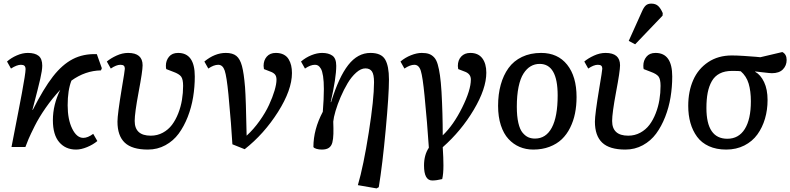

<svg xmlns="http://www.w3.org/2000/svg" viewBox="-20 -817 4393 1067"><path d="M545.9 -438 541 -425.8Q453.6 -424.3 377 -369.1Q356 -315.9 356 -231.9Q356 -153.3 381.1 -102.1Q406.2 -50.8 442.9 -50.8Q467.8 -50.8 498 -73.2L521 -33.2Q497.1 -13.2 463.9 0.5Q430.7 14.2 402.8 14.2Q344.2 14.2 309.1 -26.9Q273.9 -67.9 273.9 -148.9Q273.9 -234.9 314.9 -317.9Q271 -271 233.6 -217.3Q196.3 -163.6 172.9 -116.7Q149.4 -69.8 138.7 -44.7Q127.9 -19.5 121.1 0H43.9Q49.3 -28.3 61.3 -89.8Q73.2 -151.4 82.5 -199Q91.8 -246.6 101.6 -299.1Q111.3 -351.6 116.7 -386.2Q122.1 -420.9 122.1 -432.1Q122.1 -445.3 116 -451.2Q109.9 -457 96.2 -457Q73.7 -457 41 -436L19 -475.1Q41.5 -495.1 73.2 -509Q105 -522.9 134.8 -522.9Q174.3 -522.9 194.6 -506.6Q214.8 -490.2 214.8 -452.1Q214.8 -426.8 203.6 -377.9Q192.4 -329.1 166.5 -230.5Q162.1 -214.8 160.2 -207L162.1 -206.1Q222.2 -324.7 273.9 -391.4Q325.7 -458 384.3 -488.5Q442.9 -519 518.1 -516.1Z M691.9 -522.9Q772.5 -522.9 772.5 -454.1Q772.5 -421.9 750.5 -306.2Q728.5 -188.5 728.5 -145Q728.5 -63 817.9 -63Q854.5 -63 885 -79.6Q915.5 -96.2 936 -123.5Q956.5 -150.9 970.7 -187.3Q984.9 -223.6 991.2 -262Q997.6 -300.3 997.6 -339.8Q997.6 -376.5 986.6 -391.4Q975.6 -406.2 942.9 -418L903.8 -433.1Q901.9 -439.9 901.9 -452.1Q901.9 -480.5 919.2 -501.7Q936.5 -522.9 969.7 -522.9Q1062.5 -522.9 1062.5 -392.1Q1062.5 -333.5 1053.2 -276.9Q1043.9 -220.2 1023.2 -167.2Q1002.4 -114.3 972.9 -74.2Q943.4 -34.2 899.2 -10Q855 14.2 801.8 14.2Q713.9 14.2 673.3 -24.2Q632.8 -62.5 632.8 -141.1Q632.8 -180.7 656.7 -325.2Q673.8 -425.8 673.8 -435.1Q673.8 -446.3 668.2 -451.7Q662.6 -457 648.9 -457Q626.5 -457 595.7 -436L573.7 -475.1Q595.2 -493.2 627.7 -508.1Q660.2 -522.9 691.9 -522.9Z M1271.5 -15.1Q1266.1 -114.3 1249.5 -292Q1239.7 -392.1 1228.8 -424.6Q1217.8 -457 1192.9 -457Q1168 -457 1137.7 -436L1115.7 -475.1Q1173.8 -522.9 1234.9 -522.9Q1272.9 -522.9 1293.5 -506.3Q1314 -489.7 1324.7 -450.2Q1335.4 -410.6 1341.8 -332Q1346.7 -267.6 1350.6 -63Q1389.6 -98.6 1422.6 -145Q1455.6 -191.4 1475.3 -234.4Q1495.1 -277.3 1505.9 -314Q1516.6 -350.6 1516.6 -374Q1516.6 -394 1507.3 -404.1Q1498 -414.1 1480.5 -419.9L1446.8 -433.1Q1444.8 -444.8 1444.8 -451.2Q1444.8 -481.9 1462.6 -502.4Q1480.5 -522.9 1512.7 -522.9Q1538.1 -522.9 1556.2 -513.7Q1574.2 -504.4 1584 -488Q1593.8 -471.7 1598.1 -452.9Q1602.5 -434.1 1602.5 -411.1Q1602.5 -317.4 1524.9 -194.8Q1447.3 -72.3 1339.8 12.2Z M1730 -457Q1705.6 -457 1674.8 -436L1652.8 -475.1Q1679.2 -497.6 1710.7 -510.3Q1742.2 -522.9 1770 -522.9Q1805.7 -522.9 1827.1 -507.8Q1848.6 -492.7 1848.6 -451.2Q1848.6 -383.8 1817.9 -250L1819.8 -249Q1862.8 -388.7 1915.3 -455.8Q1967.8 -522.9 2038.6 -522.9Q2098.6 -522.9 2120.1 -486.8Q2141.6 -450.7 2141.6 -375Q2141.6 -291.5 2123.5 -96.4Q2105.5 98.6 2085 223.1L2072.8 230L1968.8 211.9Q2000 105.5 2029.3 -80.6Q2058.6 -266.6 2058.6 -359.9Q2058.6 -403.3 2046.9 -420.2Q2035.2 -437 2010.7 -437Q1985.8 -437 1959.5 -413.6Q1933.1 -390.1 1911.9 -354.5Q1890.6 -318.8 1873 -277.8Q1855.5 -236.8 1844.7 -200.4Q1834 -164.1 1832 -141.1Q1833.5 -102.5 1832.8 -73.5Q1832 -44.4 1826.9 -24.9Q1821.8 -5.4 1807.9 4.4Q1793.9 14.2 1768.6 14.2Q1752.9 14.2 1739 10.3Q1725.1 6.3 1721.7 0Q1721.7 -97.7 1773.9 -195.8Q1779.8 -267.6 1779.8 -321.8Q1779.8 -364.7 1775.4 -393.6Q1771 -422.4 1763.2 -435.3Q1755.4 -448.2 1747.8 -452.6Q1740.2 -457 1730 -457Z M2682.6 -413.1Q2682.6 -324.2 2612.8 -206.8Q2543 -89.4 2440.4 1Q2444.3 60.5 2444.3 102.1Q2444.3 149.9 2437.5 178.2Q2405.8 186 2382.3 186Q2336.4 186 2336.4 103Q2336.4 43.9 2363.3 3.9Q2354.5 -131.8 2339.4 -284.2Q2329.1 -389.6 2318.6 -423.3Q2308.1 -457 2282.7 -457Q2258.8 -457 2227.5 -436L2205.6 -475.1Q2231.4 -497.1 2263.9 -510Q2296.4 -522.9 2323.7 -522.9Q2348.1 -522.9 2364 -517.3Q2379.9 -511.7 2392.3 -498.5Q2404.8 -485.4 2412.4 -459.7Q2419.9 -434.1 2425 -398.2Q2430.2 -362.3 2433.6 -307.1Q2440.4 -185.1 2440.4 -64.9Q2500 -121.6 2548.3 -219Q2596.7 -316.4 2596.7 -375Q2596.7 -407.7 2560.5 -419.9L2526.4 -433.1Q2524.4 -444.8 2524.4 -450.2Q2524.4 -482.9 2543.2 -502.9Q2562 -522.9 2593.8 -522.9Q2637.7 -522.9 2660.2 -493.2Q2682.6 -463.4 2682.6 -413.1Z M2748 -229Q2748 -293 2762.7 -345.9Q2777.3 -398.9 2805.9 -438.7Q2834.5 -478.5 2880.9 -500.7Q2927.2 -522.9 2987.3 -522.9Q3079.6 -522.9 3131.8 -457.5Q3184.1 -392.1 3184.1 -277.8Q3184.1 -229.5 3175.5 -187Q3167 -144.5 3148.4 -107.2Q3129.9 -69.8 3102.1 -43.2Q3074.2 -16.6 3033.7 -1.2Q2993.2 14.2 2943.4 14.2Q2902.3 14.2 2867.4 -0.7Q2832.5 -15.6 2805.7 -44.7Q2778.8 -73.7 2763.4 -120.8Q2748 -168 2748 -229ZM2953.1 -46.9Q3014.2 -46.9 3046.6 -107.7Q3079.1 -168.5 3079.1 -287.1Q3079.1 -461.9 2979 -461.9Q2951.7 -461.9 2929.2 -448.7Q2906.7 -435.5 2889.2 -408.2Q2871.6 -380.9 2861.8 -334Q2852.1 -287.1 2852.1 -224.1Q2852.1 -170.9 2860.6 -134Q2869.1 -97.2 2884.5 -79.1Q2899.9 -61 2916.3 -54Q2932.6 -46.9 2953.1 -46.9Z M3547.9 -753.9Q3557.6 -776.4 3568.8 -786.6Q3580.1 -796.9 3599.1 -796.9Q3624 -796.9 3638.2 -783.2Q3652.3 -769.5 3663.1 -744.1L3662.1 -730L3509.8 -570.8L3474.1 -589.8ZM3345.2 -522.9Q3425.8 -522.9 3425.8 -454.1Q3425.8 -421.9 3403.8 -306.2Q3381.8 -188.5 3381.8 -145Q3381.8 -63 3471.2 -63Q3507.8 -63 3538.3 -79.6Q3568.8 -96.2 3589.4 -123.5Q3609.9 -150.9 3624 -187.3Q3638.2 -223.6 3644.5 -262Q3650.9 -300.3 3650.9 -339.8Q3650.9 -376.5 3639.9 -391.4Q3628.9 -406.2 3596.2 -418L3557.1 -433.1Q3555.2 -439.9 3555.2 -452.1Q3555.2 -480.5 3572.5 -501.7Q3589.8 -522.9 3623 -522.9Q3715.8 -522.9 3715.8 -392.1Q3715.8 -333.5 3706.5 -276.9Q3697.3 -220.2 3676.5 -167.2Q3655.8 -114.3 3626.2 -74.2Q3596.7 -34.2 3552.5 -10Q3508.3 14.2 3455.1 14.2Q3367.2 14.2 3326.7 -24.2Q3286.1 -62.5 3286.1 -141.1Q3286.1 -180.7 3310.1 -325.2Q3327.1 -425.8 3327.1 -435.1Q3327.1 -446.3 3321.5 -451.7Q3315.9 -457 3302.2 -457Q3279.8 -457 3249 -436L3227.1 -475.1Q3248.5 -493.2 3281 -508.1Q3313.5 -522.9 3345.2 -522.9Z M4327.6 -527.8Q4351.6 -515.6 4351.6 -483.9Q4351.6 -452.6 4330.8 -431.4Q4310.1 -410.2 4269.5 -410.2Q4259.8 -410.2 4219.7 -415Q4179.7 -419.9 4176.8 -419.9V-418Q4207 -401.4 4226.3 -360.8Q4245.6 -320.3 4245.6 -261.2Q4245.6 -206.1 4231.2 -157.2Q4216.8 -108.4 4189 -69.8Q4161.1 -31.2 4116.5 -8.5Q4071.8 14.2 4015.6 14.2Q3960.9 14.2 3919.7 -4.6Q3878.4 -23.4 3853.8 -57.1Q3829.1 -90.8 3816.9 -134Q3804.7 -177.2 3804.7 -229Q3804.7 -309.1 3832.3 -371.8Q3859.9 -434.6 3915.5 -471.7Q3971.2 -508.8 4046.9 -508.8Q4073.7 -508.8 4113.3 -506.3Q4152.8 -503.9 4179.2 -501.5L4205.6 -499ZM4152.8 -253.9Q4152.8 -311 4140.4 -352.5Q4127.9 -394 4096.7 -420.9Q4090.8 -422.9 4047.9 -422.9Q4007.8 -422.9 3979.7 -408.4Q3951.7 -394 3935.8 -366Q3919.9 -337.9 3912.8 -301.5Q3905.8 -265.1 3905.8 -216.8Q3905.8 -45.9 4022 -45.9Q4085 -45.9 4118.9 -99.9Q4152.8 -153.8 4152.8 -253.9Z"/></svg>

Font: Literata Book Medium
Style: Italic
Weight: 500
Italic angle: -3°
Designer: Latin by Veronika Burian and Jose Scaglione. Greek by Irene Vlachou. Cyrillic by Vera Evstafieva
Foundry: TypeTogether
Version: Version 1.003;PS 001.003;hotconv 1.0.88;makeotf.lib2.5.64775